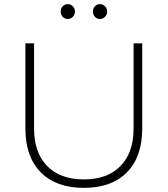

<svg xmlns="http://www.w3.org/2000/svg" viewBox="-20 -909 812 930"><path d="M103 -286.1V-699.2H145V-286.1Q145 -169.4 208.5 -104.7Q272 -40 386.2 -40Q500 -40 563.5 -104.7Q627 -169.4 627 -286.1V-699.2H668.9V-286.1Q668.9 -149.4 594.7 -74.2Q520.5 1 386.2 1Q252 1 177.5 -74.2Q103 -149.4 103 -286.1ZM283.9 -827.4Q273.9 -837.9 273.9 -853Q273.9 -868.2 283.9 -878.7Q293.9 -889.2 308.1 -889.2Q322.3 -889.2 332.5 -878.7Q342.8 -868.2 342.8 -853Q342.8 -837.9 332.5 -827.4Q322.3 -816.9 308.1 -816.9Q293.9 -816.9 283.9 -827.4ZM439.9 -827.4Q430.2 -837.9 430.2 -853Q430.2 -868.2 439.9 -878.7Q449.7 -889.2 463.9 -889.2Q478 -889.2 488.5 -878.7Q499 -868.2 499 -853Q499 -837.9 488.5 -827.4Q478 -816.9 463.9 -816.9Q449.7 -816.9 439.9 -827.4Z"/></svg>

Font: Montserrat Ultra Light
Style: Regular
Weight: 200
Designer: Julieta Ulanovsky
Foundry: Julieta Ulanovsky
Version: Version 3.001;PS 003.001;hotconv 1.0.70;makeotf.lib2.5.58329